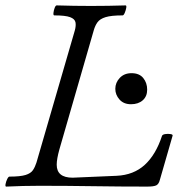

<svg xmlns="http://www.w3.org/2000/svg" viewBox="-20 -688 659 711"><path d="M3 3Q-1 3 0.5 -6Q2 -15 6.5 -24.5Q11 -34 15 -34Q55 -34 74.5 -40Q94 -46 102 -58Q110 -70 115 -86L257 -575Q262 -593 259.5 -605.5Q257 -618 239.5 -624.5Q222 -631 181 -631Q177 -631 178 -640.5Q179 -650 182.5 -659Q186 -668 190 -668Q222 -667 254 -666.5Q286 -666 317 -666Q349 -666 381 -666.5Q413 -667 445 -668Q449 -668 447.5 -659Q446 -650 442 -640.5Q438 -631 434 -631Q392 -631 371 -624.5Q350 -618 341 -605.5Q332 -593 327 -575L200 -135Q190 -99 190 -78Q190 -30 249 -30L412 -37Q475 -40 516 -77.5Q557 -115 580 -185Q582 -190 592 -191.5Q602 -193 611.5 -191.5Q621 -190 619 -185L572 -22Q568 -6 558.5 -1.5Q549 3 525 3Q425 3 325.5 1.5Q226 0 126 0Q65 0 3 3ZM465 -302Q438 -302 422.5 -319.5Q407 -337 407 -359Q407 -382 423.5 -399.5Q440 -417 467 -417Q496 -417 510.5 -399Q525 -381 525 -356Q525 -331 508.5 -316.5Q492 -302 465 -302Z"/></svg>

Font: Junicode
Style: Italic
Weight: 400
Italic angle: -11°
Designer: Peter S. Baker
Version: Version 2.100; ttfautohint (v1.8.4)